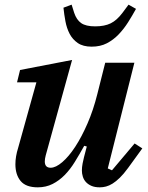

<svg xmlns="http://www.w3.org/2000/svg" viewBox="-20 -791 636 823"><path d="M142 12Q91 12 68.5 -15Q46 -42 46 -87Q46 -120 58 -158L136 -438H53L66 -491L289 -534L176 -125Q172 -110 172 -99Q172 -72 197 -72Q219 -72 247 -96Q275 -120 302.5 -162Q330 -204 355 -261.5Q380 -319 397 -387L431 -522H556L442 -69L460 -61L557 -176L590 -155L529 -71Q510 -45 493.5 -29Q477 -13 462.5 -4Q448 5 434.5 8.5Q421 12 408 12Q386 12 371.5 5.5Q357 -1 348 -11Q339 -21 335 -34Q331 -47 331 -60Q331 -74 334 -90Q337 -106 340 -117L352 -163L341 -166Q321 -130 301 -97.5Q281 -65 257.5 -41Q234 -17 205.5 -2.5Q177 12 142 12ZM373 -591Q336 -591 313.5 -606.5Q291 -622 278.5 -646Q266 -670 260.5 -699.5Q255 -729 252 -758L287 -771L298 -736Q308 -706 328 -692Q348 -678 388 -678Q428 -678 454.5 -691Q481 -704 505 -736L531 -771L563 -753Q547 -724 529 -695.5Q511 -667 488.5 -643.5Q466 -620 438 -605.5Q410 -591 373 -591Z"/></svg>

Font: IBM Plex Serif SmBld
Style: Italic
Weight: 600
Italic angle: -14°
Designer: Mike Abbink, Paul van der Laan, Pieter van Rosmalen
Foundry: Bold Monday
Version: Version 3.001